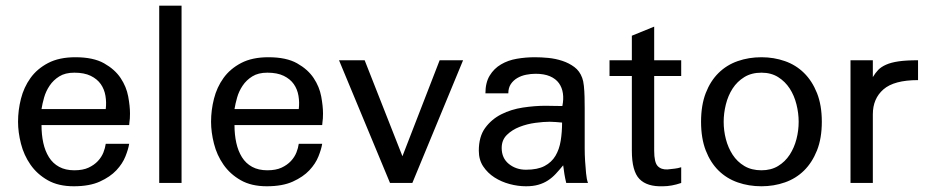

<svg xmlns="http://www.w3.org/2000/svg" viewBox="-20 -648 3287 680"><path d="M440.4 -246.1Q440.4 -236.3 439.9 -228.5Q439.5 -220.7 438.5 -215.8Q437.5 -210 437.5 -205.1H127Q127 -170.9 133.3 -142.1Q139.6 -113.3 153.3 -91.3Q167 -69.3 189.5 -57.1Q211.9 -44.9 243.2 -44.9Q273.4 -44.9 293.5 -54.2Q313.5 -63.5 326.7 -77.6Q339.8 -91.8 346.2 -107.9Q352.5 -124 354.5 -138.7H437.5Q434.6 -120.1 424.3 -94.2Q414.1 -68.4 392.1 -44.9Q370.1 -21.5 333.5 -4.9Q296.9 11.7 241.2 11.7Q186.5 11.7 148.9 -9.8Q111.3 -31.2 87.9 -64.9Q64.5 -98.6 54.2 -139.2Q43.9 -179.7 43.9 -216.8Q43.9 -257.8 54.2 -298.3Q64.5 -338.9 87.9 -371.6Q111.3 -404.3 150.4 -424.8Q189.5 -445.3 247.1 -445.3Q310.5 -445.3 348.6 -423.8Q386.7 -402.3 407.2 -371.6Q427.7 -340.8 434.1 -306.2Q440.4 -271.5 440.4 -246.1ZM354.5 -261.7Q357.4 -285.2 353.5 -308.6Q349.6 -332 336.9 -350.1Q324.2 -368.2 301.3 -379.4Q278.3 -390.6 243.2 -390.6Q210.9 -390.6 189.9 -377.4Q168.9 -364.3 155.8 -344.7Q142.6 -325.2 136.2 -302.7Q129.9 -280.3 127 -261.7Z M543.9 0V-627.9H623V0Z M1124 -246.1Q1124 -236.3 1123.5 -228.5Q1123 -220.7 1122.1 -215.8Q1121.1 -210 1121.1 -205.1H810.5Q810.5 -170.9 816.9 -142.1Q823.2 -113.3 836.9 -91.3Q850.6 -69.3 873 -57.1Q895.5 -44.9 926.8 -44.9Q957 -44.9 977.1 -54.2Q997.1 -63.5 1010.3 -77.6Q1023.4 -91.8 1029.8 -107.9Q1036.1 -124 1038.1 -138.7H1121.1Q1118.2 -120.1 1107.9 -94.2Q1097.7 -68.4 1075.7 -44.9Q1053.7 -21.5 1017.1 -4.9Q980.5 11.7 924.8 11.7Q870.1 11.7 832.5 -9.8Q794.9 -31.2 771.5 -64.9Q748 -98.6 737.8 -139.2Q727.5 -179.7 727.5 -216.8Q727.5 -257.8 737.8 -298.3Q748 -338.9 771.5 -371.6Q794.9 -404.3 834 -424.8Q873 -445.3 930.7 -445.3Q994.1 -445.3 1032.2 -423.8Q1070.3 -402.3 1090.8 -371.6Q1111.3 -340.8 1117.7 -306.2Q1124 -271.5 1124 -246.1ZM1038.1 -261.7Q1041 -285.2 1037.1 -308.6Q1033.2 -332 1020.5 -350.1Q1007.8 -368.2 984.9 -379.4Q961.9 -390.6 926.8 -390.6Q894.5 -390.6 873.5 -377.4Q852.5 -364.3 839.4 -344.7Q826.2 -325.2 819.8 -302.7Q813.5 -280.3 810.5 -261.7Z M1440.4 0H1361.3L1180.7 -434.6H1271.5L1405.3 -94.7L1537.1 -434.6H1620.1Z M1985.4 0Q1981.4 -16.6 1979 -31.2Q1976.6 -45.9 1974.6 -62.5Q1960.9 -45.9 1948.2 -32.2Q1935.5 -18.6 1920.4 -8.8Q1905.3 1 1886.7 6.3Q1868.2 11.7 1842.8 11.7Q1814.5 11.7 1785.2 3.9Q1755.9 -3.9 1731.4 -19.5Q1707 -35.2 1691.4 -58.6Q1675.8 -82 1675.8 -114.3Q1675.8 -164.1 1698.2 -194.8Q1720.7 -225.6 1755.4 -243.2Q1790 -260.7 1832 -267.1Q1874 -273.4 1912.1 -273.4Q1927.7 -273.4 1941.9 -272.9Q1956.1 -272.5 1971.7 -272.5Q1976.6 -296.9 1973.6 -317.4Q1970.7 -337.9 1959.5 -353.5Q1948.2 -369.1 1927.7 -377.9Q1907.2 -386.7 1877 -386.7Q1860.4 -386.7 1843.3 -383.3Q1826.2 -379.9 1812 -371.6Q1797.9 -363.3 1789.1 -350.1Q1780.3 -336.9 1780.3 -317.4H1699.2Q1699.2 -355.5 1714.4 -380.4Q1729.5 -405.3 1754.4 -419.9Q1779.3 -434.6 1810.5 -439.9Q1841.8 -445.3 1874 -445.3Q1896.5 -445.3 1921.9 -442.9Q1947.3 -440.4 1971.2 -432.6Q1995.1 -424.8 2014.2 -410.6Q2033.2 -396.5 2042 -372.1Q2045.9 -362.3 2047.9 -343.8Q2049.8 -325.2 2050.3 -304.7Q2050.8 -284.2 2050.8 -264.6Q2050.8 -246.1 2050.8 -234.4V-158.2Q2050.8 -143.6 2050.8 -122.1Q2050.8 -100.6 2052.2 -78.1Q2053.7 -55.7 2055.7 -34.2Q2057.6 -12.7 2062.5 0ZM1970.7 -213.9Q1960 -214.8 1948.7 -215.8Q1937.5 -216.8 1926.8 -216.8Q1905.3 -216.8 1876 -212.9Q1846.7 -209 1820.3 -198.7Q1793.9 -188.5 1775.4 -170.4Q1756.8 -152.3 1756.8 -124Q1756.8 -87.9 1782.2 -67.4Q1807.6 -46.9 1842.8 -46.9Q1883.8 -46.9 1908.7 -60.1Q1933.6 -73.2 1947.3 -96.2Q1960.9 -119.1 1965.8 -149.4Q1970.7 -179.7 1970.7 -213.9Z M2392.6 0Q2358.4 11.7 2328.1 11.7Q2271.5 13.7 2244.6 -14.2Q2217.8 -42 2217.8 -114.3V-378.9H2138.7V-434.6H2217.8V-521.5L2296.9 -553.7V-434.6H2392.6V-378.9H2296.9V-114.3Q2296.9 -73.2 2309.1 -60.1Q2321.3 -46.9 2343.8 -47.9Q2360.4 -49.8 2370.1 -50.8Q2379.9 -51.8 2392.6 -55.7V0Z M2890.6 -216.8Q2890.6 -158.2 2873.5 -115.2Q2856.4 -72.3 2827.6 -43.9Q2798.8 -15.6 2759.8 -2Q2720.7 11.7 2676.8 11.7Q2631.8 11.7 2592.8 -2Q2553.7 -15.6 2524.9 -43.9Q2496.1 -72.3 2479.5 -115.2Q2462.9 -158.2 2462.9 -216.8Q2462.9 -275.4 2479.5 -318.4Q2496.1 -361.3 2524.9 -389.6Q2553.7 -418 2592.8 -431.6Q2631.8 -445.3 2676.8 -445.3Q2720.7 -445.3 2759.8 -431.6Q2798.8 -418 2827.6 -389.6Q2856.4 -361.3 2873.5 -318.4Q2890.6 -275.4 2890.6 -216.8ZM2808.6 -216.8Q2808.6 -247.1 2800.8 -278.3Q2793 -309.6 2776.9 -334.5Q2760.7 -359.4 2735.8 -375Q2710.9 -390.6 2676.8 -390.6Q2641.6 -390.6 2616.2 -375Q2590.8 -359.4 2574.7 -334.5Q2558.6 -309.6 2550.8 -278.3Q2543 -247.1 2543 -216.8Q2543 -185.5 2550.8 -155.3Q2558.6 -125 2574.7 -100.1Q2590.8 -75.2 2616.2 -60.1Q2641.6 -44.9 2676.8 -44.9Q2710.9 -44.9 2735.8 -60.1Q2760.7 -75.2 2776.9 -100.1Q2793 -125 2800.8 -155.3Q2808.6 -185.5 2808.6 -216.8Z M3231.4 -364.3Q3146.5 -364.3 3108.9 -331.5Q3071.3 -298.8 3071.3 -243.2V0H2992.2V-434.6H3071.3V-375Q3080.1 -389.6 3090.3 -400.4Q3100.6 -411.1 3118.2 -418.9Q3135.7 -426.8 3162.6 -430.7Q3189.5 -434.6 3231.4 -434.6V-364.3Z"/></svg>

Font: Padauk GrcRegTest
Style: Regular
Weight: 500
Designer: Debbi Hosken
Foundry: SIL
Version: Version 2.0